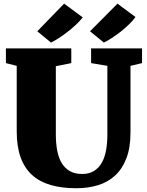

<svg xmlns="http://www.w3.org/2000/svg" viewBox="-20 -1003 787 1031"><path d="M69.8 -649.4 11.7 -664.1V-743.2H362.8V-664.1L279.8 -647.5V-280.8Q279.8 -233.9 287.1 -195.1Q294.4 -156.2 311 -128.2Q327.6 -100.1 354.5 -84.5Q381.3 -68.8 420.9 -68.8Q459 -68.8 485.1 -85.2Q511.2 -101.6 527.1 -130.1Q543 -158.7 549.8 -197.5Q556.6 -236.3 556.6 -280.8V-649.4L469.2 -664.1V-743.2H742.7V-664.1L680.7 -649.4V-292Q680.7 -210.4 658.9 -153.6Q637.2 -96.7 598.4 -60.8Q559.6 -24.9 506.3 -8.5Q453.1 7.8 389.6 7.8Q311.5 7.8 252 -9.5Q192.4 -26.9 151.9 -63.7Q111.3 -100.6 90.6 -158.4Q69.8 -216.3 69.8 -297.4ZM463.4 -835 610.8 -983.4 707.5 -911.6Q694.8 -893.6 673.8 -873Q652.8 -852.5 628.7 -833.5Q604.5 -814.5 580.3 -798.8Q556.2 -783.2 537.6 -774.4ZM180.2 -835 324.2 -983.4 424.3 -909.7Q408.7 -889.6 387 -869.4Q365.2 -849.1 341.8 -831.1Q318.4 -813 295.2 -798.1Q272 -783.2 253.9 -774.4Z"/></svg>

Font: Merriweather UltraBold
Style: Regular
Weight: 900
Designer: Eben Sorkin ( sorkintype@gmail.com )
Foundry: Eben Sorkin
Version: Version 1.570; ttfautohint (v1.3) -l 8 -r 32 -G 0 -x 0 -H 60